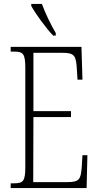

<svg xmlns="http://www.w3.org/2000/svg" viewBox="-20 -951 500 971"><path d="M249 -771H262V-784C239 -822 208 -886 192 -931H138V-921C157 -886 213 -807 249 -771ZM34 0H418L422 -166H397L393 -102C388 -45 382 -30 320 -30H148L149 -359H339V-389H149V-684H294C358 -684 365 -670 369 -596L372 -548H397L392 -714H34V-690H51C98 -690 108 -679 108 -605V-108C108 -35 98 -24 51 -24H34Z"/></svg>

Font: Noto Serif Lao ExtraCondensed ExtraLight
Style: Regular
Weight: 200
Width: 2
Designer: Monotype Design Team
Foundry: Monotype Imaging Inc.
Version: Version 2.003